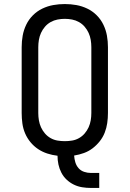

<svg xmlns="http://www.w3.org/2000/svg" viewBox="-20 -763 640 948"><path d="M429 165Q407 165 385.5 161.5Q364 158 344.5 148.5Q325 139 309 124Q293 109 283 89.5Q273 70 268.5 49Q264 28 264 6Q238 3 213.5 -5Q189 -13 168 -27Q147 -41 130.5 -61Q114 -81 104 -104.5Q94 -128 90.5 -153.5Q87 -179 87 -205V-530Q87 -559 92 -587Q97 -615 109.5 -641Q122 -667 142.5 -687.5Q163 -708 189 -720.5Q215 -733 243 -738Q271 -743 300 -743Q329 -743 357 -738Q385 -733 411 -720.5Q437 -708 457.5 -687.5Q478 -667 490.5 -641Q503 -615 508 -587Q513 -559 513 -530V-205Q513 -180 509.5 -155.5Q506 -131 497 -108Q488 -85 472.5 -65.5Q457 -46 437.5 -31Q418 -16 394.5 -7.5Q371 1 346 5Q347 22 352 38.5Q357 55 368 67.5Q379 80 395.5 85.5Q412 91 429 91H470V165ZM300 -66Q318 -66 336 -69Q354 -72 370 -81Q386 -90 398 -104Q410 -118 417.5 -134.5Q425 -151 428 -169Q431 -187 431 -205V-530Q431 -548 428 -566Q425 -584 417.5 -600.5Q410 -617 398 -631Q386 -645 370 -654Q354 -663 336 -666.5Q318 -670 300 -670Q282 -670 264 -666.5Q246 -663 230 -654Q214 -645 202 -631Q190 -617 182.5 -600.5Q175 -584 172 -566Q169 -548 169 -530V-205Q169 -187 172 -169Q175 -151 182.5 -134.5Q190 -118 202 -104Q214 -90 230 -81Q246 -72 264 -69Q282 -66 300 -66Z"/></svg>

Font: Iosevka Plex Etoile
Style: Regular
Weight: 400
Designer: Belleve Invis
Foundry: Belleve Invis
Version: Version 25.1.1; ttfautohint (v1.8.4)